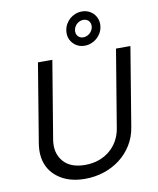

<svg xmlns="http://www.w3.org/2000/svg" viewBox="-104 -1063 949 1156"><g transform="rotate(-10 370.5 -485.0)"><path d="M83.8 -245.7 163.4 -727.3H251.4L172.6 -252.8Q159.8 -173.3 203.1 -121.4Q246.4 -69.6 337.4 -69.6Q382.8 -69.6 421.2 -83.3Q459.5 -96.9 488.6 -121.4Q517.8 -146 536.6 -179.5Q555.4 -213.1 561.8 -252.8L640.6 -727.3H728.7L649.1 -245.7Q639.6 -185.7 609.7 -137.8Q579.9 -89.8 536 -56.5Q492.2 -23.1 437.5 -5.1Q382.8 12.8 323.2 12.8Q237.9 12.8 179.7 -21Q120.4 -55.4 95.9 -112.4Q71.4 -169.4 83.8 -245.7ZM365.1 -887.8Q368.3 -908.4 378.4 -925.8Q388.5 -943.2 403.4 -956Q418.3 -968.8 437.1 -975.9Q456 -983 476.6 -983Q499.6 -983 518.6 -974.1Q537.6 -965.2 550.4 -949.9Q563.2 -934.7 568.9 -914.6Q574.6 -894.5 571 -872.2Q567.8 -851.9 557.7 -834.5Q547.6 -817.1 532.5 -804.3Q517.4 -791.5 498.6 -784.3Q479.8 -777 458.8 -777Q414.1 -777 385.7 -810Q358 -842.3 365.1 -887.8ZM458.8 -828.1Q469.5 -828.1 479.6 -832Q489.7 -835.9 497.9 -842.9Q506 -849.8 511.7 -859.4Q517.4 -869 519.2 -880Q521 -890.6 518.6 -900Q516.3 -909.4 510.7 -916.5Q505 -923.7 496.3 -927.7Q487.6 -931.8 476.6 -931.8Q465.9 -931.8 456 -927.9Q446 -924 437.9 -917.1Q429.7 -910.2 424.2 -900.7Q418.7 -891.3 416.9 -880Q415.1 -869.3 417.4 -859.7Q419.7 -850.1 425.4 -843.2Q431.1 -836.3 439.6 -832.2Q448.2 -828.1 458.8 -828.1Z"/></g></svg>

Font: Inter P
Style: Italic
Weight: 400
Italic angle: -9.40001°
Designer: Rasmus Andersson
Foundry: rsms
Version: Version 3.018;git-588b23468